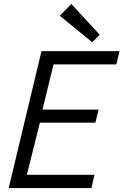

<svg xmlns="http://www.w3.org/2000/svg" viewBox="-20 -952 625 972"><path d="M24 0 190 -693H585L569 -626H251L195 -397H479L463 -331H182L116 -67H458L443 0ZM447 -738 283 -872 341 -932 485 -776Z"/></svg>

Font: Ubuntu Sans
Style: Italic
Weight: 400
Italic angle: -13.5°
Designer: Dalton Maag Ltd
Foundry: Dalton Maag Ltd
Version: Version 1.006